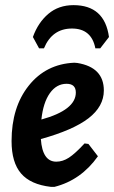

<svg xmlns="http://www.w3.org/2000/svg" viewBox="-20 -718 445 747"><path d="M132 -530 108 -574Q128 -630 168 -664Q208 -698 266 -698Q387 -698 404 -574L370 -530H351Q336 -607 260 -607Q183 -607 151 -530ZM361 -110Q295 -17 192 9H178Q99 0 62 -43Q25 -86 25 -169Q25 -301 92 -385Q159 -469 269 -474L281 -473Q384 -456 384 -366Q384 -304 324.5 -258Q265 -212 139 -177Q145 -89 199 -89Q224 -89 248 -104.5Q272 -120 309 -160L324 -158ZM239 -392Q200 -392 174 -355.5Q148 -319 141 -253Q275 -290 275 -358Q275 -392 239 -392Z"/></svg>

Font: Alegreya Sans SC
Style: Bold Italic
Weight: 700
Italic angle: -7°
Designer: Juan Pablo del Peral
Foundry: Huerta Tipografica
Version: Version 2.007